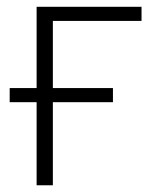

<svg xmlns="http://www.w3.org/2000/svg" viewBox="-20 -551 461 571"><path d="M8.8 -247.1V-289.1H88.9V-530.8H400.9V-488.8H137.2V-289.1H315.9V-247.1H137.2V0H88.9V-247.1Z"/></svg>

Font: Open Sans Light
Style: Regular
Weight: 300
Foundry: Ascender Corporation
Version: Version 1.10